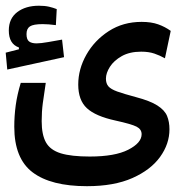

<svg xmlns="http://www.w3.org/2000/svg" viewBox="-33 -473 639 667"><path d="M269 173.8Q144 173.8 80.3 125.7Q16.6 77.6 16.6 -32.7Q16.6 -70.3 21.7 -107.7Q26.9 -145 39.1 -185.1H126Q119.6 -143.6 115.7 -114.5Q111.8 -85.4 111.8 -52.2Q111.8 -4.9 126.7 21.7Q141.6 48.3 178.2 59.6Q214.8 70.8 278.8 70.8Q366.2 70.8 412.6 47.1Q459 23.4 459 -6.8Q459 -23.9 441.4 -33Q423.8 -42 368.2 -54.2Q298.8 -69.3 268.8 -97.2Q238.8 -125 238.8 -179.2Q238.8 -232.9 267.1 -283Q295.4 -333 345 -365Q394.5 -397 459 -397Q492.7 -397 516.6 -388.4Q540.5 -379.9 560.1 -365.7L540 -270.5Q522.5 -280.3 503.2 -286.9Q483.9 -293.5 457.5 -293.5Q417.5 -293.5 390.1 -278.1Q362.8 -262.7 348.9 -241Q335 -219.2 335 -199.7Q335 -183.1 343.5 -173.1Q352.1 -163.1 374.5 -155Q397 -147 439 -135.7Q488.8 -122.6 513.9 -106.4Q539.1 -90.3 547.4 -70.1Q555.7 -49.8 555.7 -23.9Q555.7 26.9 523.2 72Q490.7 117.2 427 145.5Q363.3 173.8 269 173.8ZM-7.8 -231.4 -13.2 -290 32.7 -301.8V-308.1Q-2.4 -320.3 -2.4 -367.2Q-2.4 -408.7 26.9 -430.9Q56.2 -453.1 102.1 -453.1Q122.6 -453.1 137.2 -449.7Q151.9 -446.3 164.1 -441.4L161.1 -385.7Q134.8 -389.2 115.2 -389.2Q83 -389.2 71 -381.3Q59.1 -373.5 59.1 -354.5Q59.1 -335.9 67.9 -329.1Q76.7 -322.3 94.2 -322.3Q108.4 -322.3 134.5 -326.9Q160.6 -331.5 182.6 -335.4L189.5 -274.4Z"/></svg>

Font: Cascadia Code NF
Style: Regular
Weight: 400
Monospace: yes
Designer: Aaron Bell
Foundry: Saja Typeworks
Version: Version 2404.023; ttfautohint (v1.8.4)